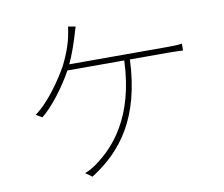

<svg xmlns="http://www.w3.org/2000/svg" viewBox="-84 -874 1169 1001"><g transform="rotate(-10 500.0 -373.5)"><path d="M309 -575C333 -626 346 -667 358 -704L376 -763L337 -770C328 -696 307 -637 273 -570C240 -510 164 -397 91 -346L123 -327C179 -369 254 -471 294 -545H595C584 -244 451 -107 360 -40C339 -24 313 -9 292 -2L327 23C489 -80 612 -236 625 -545H823C846 -545 881 -544 906 -543V-579C881 -575 847 -575 823 -575Z"/></g></svg>

Font: SSpoqa Han Sans Neo Thin
Style: Regular
Weight: 100
Designer: [Spoqa Han Sans Neo] Dong-huui Kim  Younghwa Kang  Yujin Lee  [Noto Sans] Ryoko NISHIZUKA  (kana & ideographs); Paul D. 
Foundry: Spoqa (http://www.spoqa-han-sans.com)
Version: Version 1.000